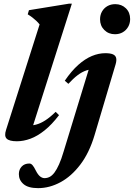

<svg xmlns="http://www.w3.org/2000/svg" viewBox="-20 -736 710 1018"><path d="M190 -606.5Q181.5 -617 172.2 -625.8Q163 -634.5 152 -643Q141 -651.5 127 -660L133.5 -682L345.5 -716.5H361L145 -38.5L121.5 -71Q146.5 -69 170.8 -75.2Q195 -81.5 220.5 -98Q246 -114.5 275 -143L293 -125.5Q254.5 -75 216.2 -44.5Q178 -14 141.2 -0.5Q104.5 13 69.5 13Q29 13 15.2 -1Q1.5 -15 12 -47ZM510.5 -633.5Q510.5 -657 521 -675.2Q531.5 -693.5 549.8 -703.8Q568 -714 591 -714Q625 -714 647.5 -692Q670 -670 670 -635Q670 -612 659.5 -593.8Q649 -575.5 631 -565Q613 -554.5 589.5 -554.5Q555.5 -554.5 533 -577Q510.5 -599.5 510.5 -633.5ZM481.5 -20Q453.5 74 406 136.5Q358.5 199 300.5 230.2Q242.5 261.5 182 261.5Q129.5 261.5 104.8 240.2Q80 219 80 187Q80 163 95 147Q110 131 135.5 131Q144.5 131 152.2 139.5Q160 148 170.5 169.5Q181.5 191 193 199.8Q204.5 208.5 216 208.5Q230.5 208.5 243.5 201.8Q256.5 195 268.8 178.8Q281 162.5 293.2 135.2Q305.5 108 317.5 67L459 -395.5L485.5 -369Q460.5 -370 437.8 -362.5Q415 -355 391.8 -337.5Q368.5 -320 342.5 -291.5L323.5 -308Q359 -360 395 -392Q431 -424 467 -439Q503 -454 538.5 -454Q564.5 -454 578.5 -448Q592.5 -442 595.8 -428.8Q599 -415.5 593 -395Z"/></svg>

Font: Newsreader 24pt
Style: Bold Italic
Weight: 700
Italic angle: -17°
Designer: Hugues Gentile
Foundry: Production Type
Version: Version 1.003